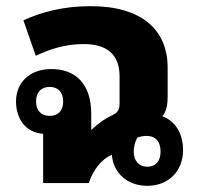

<svg xmlns="http://www.w3.org/2000/svg" viewBox="-20 -594 642 623"><path d="M574 -107C574 -156 553 -199 507 -217C521 -233 524 -257 524 -282V-374C524 -499 438 -574 274 -574C186 -574 114 -555 56 -528L96 -413C143 -435 192 -451 251 -451C328 -451 368 -417 368 -345V-260C368 -238 363 -229 344 -220C322 -210 299 -194 277 -173H276V-225C276 -326 221 -370 147 -370C74 -370 32 -324 32 -265C32 -208 64 -163 120 -160V0H268C283 -44 309 -77 343 -92C348 -28 398 9 458 9C526 9 574 -38 574 -107ZM141 -218C114 -218 97 -235 97 -265C97 -295 114 -312 141 -312C168 -312 185 -295 185 -265C185 -234 168 -218 141 -218ZM458 -53C431 -53 414 -72 414 -102C414 -118 418 -133 425 -147C434 -151 445 -153 456 -153C486 -153 501 -133 501 -102C501 -71 485 -53 458 -53Z"/></svg>

Font: Noto Sans Thai Looped SemiCondensed ExtraBold
Style: Regular
Weight: 800
Width: 4
Designer: Sasikarn Vongin, Ben Mitchell
Foundry: The Fontpad Ltd
Version: Version 1.001